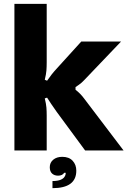

<svg xmlns="http://www.w3.org/2000/svg" viewBox="-20 -783 664 999"><path d="M55 0V-763H223V-459Q223 -435 221.5 -416Q220 -397 213 -368L225 -363Q248 -397 275 -426L403 -567H610L418 -366Q404 -351 390 -341.5Q376 -332 373 -330V-316Q399 -296 418 -270L623 0H423L275 -201Q243 -246 225 -275L213 -271Q220 -242 221.5 -223.5Q223 -205 223 -182V0ZM253 159Q307 159 319 131Q322 125 322 116H314Q305 131 282 131Q263 131 251 120Q239 109 239 87Q239 63 257 48Q275 33 304 33Q339 33 358 53.5Q377 74 377 105Q377 196 253 196Z"/></svg>

Font: Open Sauce Sans Black
Style: Regular
Weight: 900
Designer: Alfredo Marco Pradil
Foundry: Creative Sauce Fz LLC
Version: Version 1.477